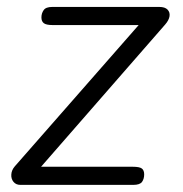

<svg xmlns="http://www.w3.org/2000/svg" viewBox="-20 -520 516 540"><path d="M37.5 0Q25 0 18 -8.5Q11 -17 11.8 -29.2Q12.5 -41.5 21.5 -52L370 -449.5H128.5Q110 -449.5 103.2 -454.8Q96.5 -460 96.5 -471Q96.5 -482.5 102.8 -491.5Q109 -500.5 127 -500.5H428Q444 -500.5 451.2 -493Q458.5 -485.5 456.8 -474.2Q455 -463 444.5 -451L95.5 -51H353.5Q372.5 -51 379 -46Q385.5 -41 385.5 -29.5Q385.5 -17 379.5 -8.5Q373.5 0 354.5 0Z"/></svg>

Font: Edu AU VIC WA NT Pre
Style: Regular
Weight: 400
Designer: Tina and Corey Anderson, Eben Sorkin, Mirko Velimirovic
Foundry: Google for Education
Version: Version 1.001